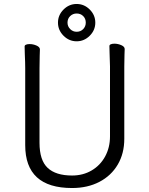

<svg xmlns="http://www.w3.org/2000/svg" viewBox="-20 -929 750 967"><path d="M366 -721Q328 -721 300 -749Q272 -777 272 -815Q272 -853 300 -881Q328 -909 366 -909Q404 -909 432 -881Q460 -853 460 -815Q460 -777 432 -749Q404 -721 366 -721ZM129 -707Q147 -707 164 -699.5Q181 -692 181 -680Q181 -662 180 -649L179 -584V-210Q179 -122 220 -83.5Q261 -45 343 -45Q398 -45 441.5 -70.5Q485 -96 509.5 -141Q534 -186 534 -242V-595L532 -658L531 -697Q531 -703 538 -706Q545 -709 556 -709Q574 -709 591 -701.5Q608 -694 608 -682Q608 -666 607 -654L606 -594V-230Q606 -156 573 -100Q540 -44 480.5 -13Q421 18 343 18Q107 18 107 -198V-586Q107 -613 105 -655L104 -695Q104 -701 111 -704Q118 -707 129 -707ZM366 -769Q386 -769 399 -782.5Q412 -796 412 -815Q412 -835 399 -848Q386 -861 366 -861Q347 -861 333.5 -848Q320 -835 320 -815Q320 -796 333.5 -782.5Q347 -769 366 -769Z"/></svg>

Font: Iansui 0.93
Style: Regular
Weight: 400
Designer: But Ko / Fontworks Inc.
Foundry: zi-hi.com / Fontworks Inc.
Version: Version 0.931